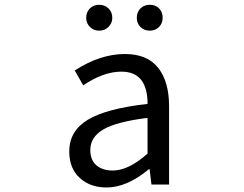

<svg xmlns="http://www.w3.org/2000/svg" viewBox="-20 -787 1040 819"><path d="M434.6 12.7Q364.3 12.7 319.8 -28.3Q275.4 -69.3 275.4 -140.6Q275.4 -228.5 355 -276.4Q434.6 -324.2 609.4 -343.8Q609.4 -481.4 498 -481.4Q420.9 -481.4 335 -422.9L298.8 -486.3Q407.2 -556.6 512.7 -556.6Q608.4 -556.6 654.8 -497.6Q701.2 -438.5 701.2 -334V0H626L618.2 -65.4H615.2Q521.5 12.7 434.6 12.7ZM460.9 -59.6Q528.3 -59.6 609.4 -131.8V-284.2Q476.6 -267.6 420.9 -234.9Q365.2 -202.1 365.2 -147.5Q365.2 -103.5 391.6 -81.5Q418 -59.6 460.9 -59.6ZM347.7 -710.9Q347.7 -735.4 363.3 -751Q378.9 -766.6 403.3 -766.6Q426.8 -766.6 442.9 -751Q459 -735.4 459 -710.9Q459 -688.5 442.9 -672.4Q426.8 -656.2 403.3 -656.2Q379.9 -656.2 363.8 -671.9Q347.7 -687.5 347.7 -710.9ZM619.1 -656.2Q594.7 -656.2 579.1 -671.9Q563.5 -687.5 563.5 -710.9Q563.5 -735.4 579.1 -751Q594.7 -766.6 619.1 -766.6Q643.6 -766.6 658.7 -751Q673.8 -735.4 673.8 -710.9Q673.8 -687.5 658.2 -671.9Q642.6 -656.2 619.1 -656.2Z"/></svg>

Font: Gen Shin Gothic Monospace Regular
Style: Regular
Weight: 400
Designer: [Source Han Sans]
Ryoko NISHIZUKA  (kana & ideographs); Paul D. Hunt (Latin, Greek & Cyrillic); Wenlong ZHANG  (bopomofo
Version: Version 1.002.20150607